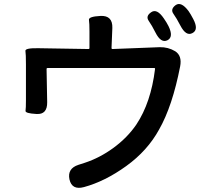

<svg xmlns="http://www.w3.org/2000/svg" viewBox="-20 -867 1040 940"><path d="M391 49Q332 65 320 11Q309 -42 364 -60L395 -70Q468 -94 534 -142Q604 -193 648 -258Q719 -365 739 -529Q740 -534 735 -534H213Q208 -534 208 -529L211 -367Q212 -305 158 -309Q103 -312 105 -324.5Q107 -337 107 -376V-551Q107 -603 104.5 -617.5Q102 -632 166 -631L413 -627Q418 -627 418 -632V-713Q418 -753 415.5 -769.5Q413 -786 472 -789Q532 -792 530 -730L526 -632Q526 -627 531 -627L762 -636Q803 -637 838 -616Q872 -594 862 -542Q824 -347 759 -233Q702 -129 598 -54Q494 21 391 49ZM800 -670Q768 -654 741 -708Q724 -742 708 -765Q692 -788 720 -807Q748 -827 782 -777Q796 -757 805 -739Q831 -686 800 -670ZM922 -705Q891 -688 863 -742Q845 -777 829 -799.5Q813 -822 840 -842Q867 -861 903 -813Q913 -799 926 -774Q954 -721 922 -705Z"/></svg>

Font: Resource Han Rounded JP Medium
Style: Regular
Weight: 500
Designer: Cyano Hao (round all glyphs); Ryoko NISHIZUKA 西塚涼子 (kana, bopomofo & ideographs); Paul D. Hunt (Latin, Greek & Cyrillic)
Foundry: Cyano Hao
Version: 0.990